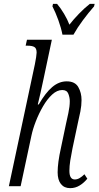

<svg xmlns="http://www.w3.org/2000/svg" viewBox="-20 -966 511 996"><path d="M344 10Q313 10 296 -11.5Q279 -33 279 -72Q279 -122 296 -198L322 -322Q327 -344 334.5 -379Q342 -414 342 -441Q342 -460 334.5 -479.5Q327 -499 303 -499Q276 -499 250.5 -475.5Q225 -452 203.5 -415Q182 -378 166 -337Q150 -296 143 -262L87 0H26L161 -633Q165 -653 167.5 -669.5Q170 -686 170 -693Q170 -715 158.5 -722Q147 -729 123 -729H113L120 -760H249L206 -557Q198 -517 190 -483.5Q182 -450 176 -424H181Q216 -485 251 -514.5Q286 -544 326 -544Q369 -544 386 -514.5Q403 -485 403 -447Q403 -419 397 -388Q391 -357 385 -333L356 -196Q349 -162 344.5 -133Q340 -104 340 -80Q340 -35 368 -35Q381 -35 393.5 -42.5Q406 -50 418 -62L433 -39Q416 -18 393.5 -4Q371 10 344 10ZM304 -786Q297 -822 282.5 -862Q268 -902 252 -933L255 -946H276Q294 -925 312 -895Q330 -865 340 -838Q361 -865 389.5 -894.5Q418 -924 446 -946H471L468 -933Q439 -900 410 -861Q381 -822 361 -786Z"/></svg>

Font: Noto Serif ExtraCondensed Light
Style: Italic
Weight: 300
Width: 2
Italic angle: -12°
Designer: Monotype Design Team
Foundry: Monotype Imaging Inc.
Version: Version 2.014; ttfautohint (v1.8.4.7-5d5b)